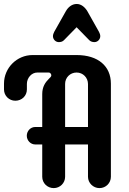

<svg xmlns="http://www.w3.org/2000/svg" viewBox="-51 -942 653 971"><path d="M-30.8 -519V-489.7C-30.8 -457.5 -4.9 -432.6 26.4 -432.6C59.6 -432.6 85 -457.5 85 -489.7V-517.6C85 -547.9 108.4 -575.2 137.7 -575.2H194.3C205.1 -575.2 208.5 -565.9 208.5 -560.5C208.5 -554.2 201.7 -549.3 195.8 -543C178.7 -525.9 162.6 -503.9 162.6 -466.3V-299.8H127.4C103.5 -299.8 84.5 -279.8 84.5 -255.4C84.5 -231.9 103.5 -211.4 127.4 -211.4H162.6V-47.9C162.6 -16.6 188 9.3 220.7 9.3C252.4 9.3 278.3 -16.1 278.3 -47.9V-211.4H394V-47.9C394 -16.6 420.4 9.3 452.1 9.3C484.4 9.3 509.8 -16.6 509.8 -47.9V-519C509.8 -606.9 445.8 -663.6 336.4 -663.6H113.8C34.2 -663.6 -30.8 -598.6 -30.8 -519ZM278.3 -517.6C278.3 -549.3 303.2 -575.2 336.4 -575.2C368.7 -575.2 394 -549.3 394 -517.1V-299.8H278.3ZM391.1 -884.8C378.4 -906.2 359.4 -921.9 336.9 -921.9C313.5 -921.9 293.9 -906.7 281.7 -884.8L223.1 -780.8C219.2 -773.4 216.8 -765.6 216.8 -758.8C216.8 -744.1 229 -729 246.6 -729C255.9 -729 265.6 -731.4 272.5 -738.8L336.4 -804.2L400.4 -738.8C407.2 -731.9 417 -729 426.3 -729C443.8 -729 456.1 -744.1 456.1 -758.8C456.1 -766.1 453.6 -773.4 449.7 -780.8Z"/></svg>

Font: Supermercado One
Style: Regular
Weight: 400
Designer: James Grieshaber
Foundry: James Grieshaber
Version: Version 1.002